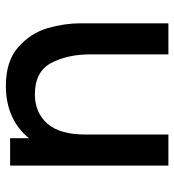

<svg xmlns="http://www.w3.org/2000/svg" viewBox="10 -604 594 655"><g transform="rotate(-90 307.5 -277.0)"><path d="M555 -300V0H449V-265.5Q449 -345 419.5 -400.2Q390 -455.5 312.5 -455.5Q251 -455.5 213.2 -413.5Q175.5 -371.5 175.5 -281V0H69.5V-540H163V-475.5Q193 -513.5 238.5 -534Q284 -554.5 341.5 -554.5Q426.5 -554.5 474.2 -511.8Q522 -469 538.5 -412Q555 -355 555 -300Z"/></g></svg>

Font: Manrope KiralyPet SmBd KiralyPet
Style: Regular
Weight: 600
Designer: Mikhail Sharanda
Foundry: Mikhail Sharanda
Version: Version 4.502